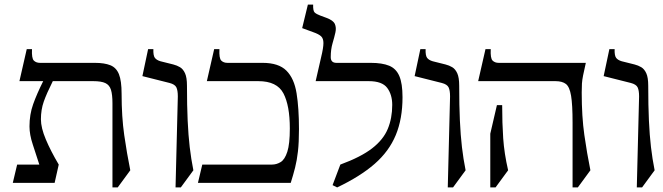

<svg xmlns="http://www.w3.org/2000/svg" viewBox="-20 -800 2899 840"><path d="M159 -278Q159 -241 180.5 -190Q202 -139 237 -80L219 0H36L55 -80H152Q138 -124 123.5 -167.5Q109 -211 109 -247Q109 -299 125 -344Q141 -389 169 -445H65L97 -585H120Q118 -545 128 -535Q138 -525 155 -525H395Q437 -525 463 -514.5Q489 -504 500.5 -475Q512 -446 512 -390Q512 -289 523.5 -209Q535 -129 550 -55L495 20H472V-348Q472 -386 465.5 -407Q459 -428 441 -436.5Q423 -445 388 -445H211Q184 -391 171.5 -355.5Q159 -320 159 -278Z M798 -425Q798 -338 801 -273Q804 -208 810 -156.5Q816 -105 826 -55L771 20H748L758 -378Q758 -405 751.5 -418Q745 -431 722 -437L603 -467L628 -585H651Q650 -557 657.5 -547Q665 -537 682 -532L738 -518Q754 -514 767.5 -506Q781 -498 789.5 -479.5Q798 -461 798 -425Z M1129 -525Q1199 -525 1233 -491Q1267 -457 1277.5 -392Q1288 -327 1288 -235Q1288 -177 1283.5 -137.5Q1279 -98 1271 -66.5Q1263 -35 1252 0H846L865 -80H1170Q1190 -80 1208 -91Q1226 -102 1237 -136Q1248 -170 1248 -238Q1248 -338 1220 -391.5Q1192 -445 1110 -445H885L917 -585H940Q938 -545 948 -535Q958 -525 975 -525Z M1455 20 1435 10 1469 -80Q1559 -113 1608 -151Q1657 -189 1676.5 -236Q1696 -283 1696 -341Q1696 -386 1674 -415.5Q1652 -445 1593 -445H1361L1385 -550Q1395 -591 1395 -611.5Q1395 -632 1384.5 -641.5Q1374 -651 1351 -659L1302 -677L1327 -780H1350Q1349 -752 1357 -745Q1365 -738 1381 -732L1408 -722Q1438 -711 1445 -695Q1452 -679 1447.5 -658.5Q1443 -638 1435 -611Q1427 -584 1427 -550Q1427 -525 1452 -525H1602Q1652 -525 1682.5 -512.5Q1713 -500 1727 -467.5Q1741 -435 1741 -375Q1741 -280 1711.5 -209Q1682 -138 1619 -83Q1556 -28 1455 20Z M1989 -425Q1989 -338 1992 -273Q1995 -208 2001 -156.5Q2007 -105 2017 -55L1962 20H1939L1949 -378Q1949 -405 1942.5 -418Q1936 -431 1913 -437L1794 -467L1819 -585H1842Q1841 -557 1848.5 -547Q1856 -537 1873 -532L1929 -518Q1945 -514 1958.5 -506Q1972 -498 1980.5 -479.5Q1989 -461 1989 -425Z M2525 -395Q2525 -290 2536.5 -209.5Q2548 -129 2563 -55L2508 20H2485V-263Q2485 -342 2478.5 -381Q2472 -420 2456 -432.5Q2440 -445 2410 -445H2072L2104 -585H2127Q2125 -545 2135 -535Q2145 -525 2162 -525H2543Q2535 -490 2531 -470Q2527 -450 2526 -434.5Q2525 -419 2525 -395ZM2125 -215 2154 -340H2177Q2177 -261 2181.5 -195Q2186 -129 2203 -55L2148 20H2125Z M2816 -425Q2816 -338 2819 -273Q2822 -208 2828 -156.5Q2834 -105 2844 -55L2789 20H2766L2776 -378Q2776 -405 2769.5 -418Q2763 -431 2740 -437L2621 -467L2646 -585H2669Q2668 -557 2675.5 -547Q2683 -537 2700 -532L2756 -518Q2772 -514 2785.5 -506Q2799 -498 2807.5 -479.5Q2816 -461 2816 -425Z"/></svg>

Font: Bona Nova
Style: Regular
Weight: 400
Designer: Mateusz Machalski
Foundry: Capitalics
Version: Version 4.001; ttfautohint (v1.8.3)